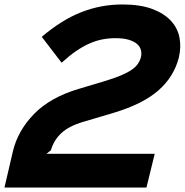

<svg xmlns="http://www.w3.org/2000/svg" viewBox="-33 -840 827 860"><path d="M768 -582Q746 -496 676.5 -435Q607 -374 477 -335L339 -294Q275 -275 241.5 -243.5Q208 -212 195 -167L175 -151H660L623 0H-13L25 -163Q47 -255 119.5 -329.5Q192 -404 320 -442L437 -477Q480 -490 509.5 -502.5Q539 -515 557.5 -528Q576 -541 585 -554.5Q594 -568 598 -583Q602 -599 598.5 -614.5Q595 -630 582 -642Q569 -654 545 -661.5Q521 -669 483 -669Q454 -669 425.5 -663.5Q397 -658 367.5 -645Q338 -632 307.5 -611Q277 -590 243 -559L154 -675Q245 -752 332.5 -786Q420 -820 515 -820Q595 -820 648.5 -800Q702 -780 732.5 -747Q763 -714 771 -671Q779 -628 768 -582Z"/></svg>

Font: TypoPRO Sinkin Sans
Style: 700 Bold Italic
Weight: 700
Italic angle: -112°
Designer: Keith Bates
Foundry: K-Type
Version: Sinkin Sans (version 1.0)  by Keith Bates   •   © 2014   www